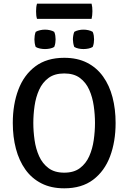

<svg xmlns="http://www.w3.org/2000/svg" viewBox="-20 -1010 698 1043"><path d="M161 -342Q161 -296.5 167.8 -249Q174.5 -201.5 192.5 -161.5Q210.5 -121.5 243.5 -96.8Q276.5 -72 329 -72Q381.5 -72 414.2 -96.8Q447 -121.5 464.8 -161.5Q482.5 -201.5 489.2 -249Q496 -296.5 496 -342Q496 -387.5 489.2 -434.8Q482.5 -482 464.8 -522Q447 -562 414.2 -586.5Q381.5 -611 329 -611Q276.5 -611 243.5 -586.5Q210.5 -562 192.5 -522Q174.5 -482 167.8 -434.8Q161 -387.5 161 -342ZM49.5 -342Q49.5 -443 79.8 -523Q110 -603 172 -649.5Q234 -696 329 -696Q400.5 -696 453 -669.2Q505.5 -642.5 540 -594.2Q574.5 -546 591.2 -481.8Q608 -417.5 608 -342Q608 -240.5 577.8 -160.2Q547.5 -80 485.8 -33.5Q424 13 329 13Q257.5 13 204.8 -14Q152 -41 117.8 -89.2Q83.5 -137.5 66.5 -202Q49.5 -266.5 49.5 -342ZM433.5 -743.5Q420.5 -743.5 407 -746.2Q393.5 -749 383.5 -755Q379.5 -765.5 377.8 -776.5Q376 -787.5 376 -796Q376 -805 377.8 -816Q379.5 -827 383.5 -837Q393.5 -843 407 -846Q420.5 -849 433.5 -849Q446.5 -849 460.2 -846Q474 -843 483.5 -837Q488 -827 489.5 -816Q491 -805 491 -796Q491 -787.5 489.5 -776.5Q488 -765.5 483.5 -755Q474 -749 460.2 -746.2Q446.5 -743.5 433.5 -743.5ZM224.5 -743.5Q211.5 -743.5 197.8 -746.2Q184 -749 174 -755Q170 -765.5 168.5 -776.5Q167 -787.5 167 -796Q167 -805 168.5 -816Q170 -827 174 -837Q184 -843 197.8 -846Q211.5 -849 224.5 -849Q237.5 -849 251.2 -846Q265 -843 274.5 -837Q279 -827 280.5 -816Q282 -805 282 -796Q282 -787.5 280.5 -776.5Q279 -765.5 274.5 -755Q265 -749 251.2 -746.2Q237.5 -743.5 224.5 -743.5ZM181 -907.5Q178 -917.5 177 -926.8Q176 -936 176 -948.5Q176 -960 177 -969.8Q178 -979.5 181 -990H477.5Q480 -979.5 481 -970.8Q482 -962 482 -949Q482 -926 477.5 -907.5Z"/></svg>

Font: Signika Light
Style: Regular
Weight: 400
Version: Version 2.003;gftools[0.9.32]